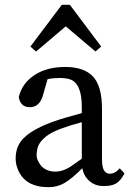

<svg xmlns="http://www.w3.org/2000/svg" viewBox="-20 -773 550 808"><path d="M441.9 -42Q464.8 -42 483.9 -64.9L503.9 -43Q486.8 -10.7 466.8 0Q447.3 10.7 414.1 9.8Q380.9 9.8 356.9 -10.7Q333 -31.2 326.2 -64.9Q281.2 -20 251.5 -2.9Q221.7 14.2 187.5 14.6Q88.4 16.1 56.6 -56.6Q45.9 -80.1 45.9 -106Q45.9 -157.2 78.1 -190.4Q128.9 -242.2 264.6 -280.3Q293.9 -288.6 324.2 -296.9V-324.2Q324.2 -423.3 273.4 -439.5Q255.9 -444.8 230 -444.8Q204.1 -444.8 180.2 -439.9L160.2 -370.1Q146 -322.3 106 -321.8Q85 -321.8 73.2 -333.5Q61.5 -345.2 59.1 -365.2Q73.2 -422.9 125 -457Q176.8 -491.2 254.9 -491.2Q333 -491.2 371.1 -451.2Q409.2 -411.1 409.2 -314.9V-101.1Q409.2 -42 441.9 -42ZM324.2 -258.8Q221.2 -231.4 182.6 -205.1Q144.5 -178.7 137.2 -147Q130.4 -116.2 138.2 -99.6Q146 -83 153.8 -74.2Q176.8 -50.8 212.9 -50.8Q249 -50.8 288.1 -79.6Q303.2 -90.3 324.2 -105ZM381.8 -556.2 256.8 -662.1 131.8 -556.2 107.9 -577.1 240.2 -752.9H273.9L405.8 -577.1Z"/></svg>

Font: SourceSerifPro-Regular
Style: Regular
Weight: 400
Designer: Frank Grießhammer
Foundry: Adobe Systems Incorporated
Version: Version 1.014;PS Version 1.0;hotconv 1.0.73;makeotf.lib2.5.5